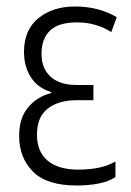

<svg xmlns="http://www.w3.org/2000/svg" viewBox="-20 -562 403 592"><path d="M217 10Q124 10 81.5 -33Q39 -76 39 -143Q39 -199 67.5 -232Q96 -265 138 -275V-278Q96 -291 75 -324Q54 -357 54 -402Q54 -470 98.5 -506Q143 -542 211 -542Q250 -542 282.5 -533Q315 -524 340 -509L323 -463Q302 -477 275 -485Q248 -493 218 -493Q160 -493 134 -467.5Q108 -442 108 -396Q108 -351 136 -325.5Q164 -300 216 -300H268V-253H217Q160 -253 127 -227Q94 -201 94 -147Q94 -94 127 -66.5Q160 -39 221 -39Q254 -39 282.5 -44.5Q311 -50 336 -64V-16Q315 -2 283.5 4Q252 10 217 10Z"/></svg>

Font: Noto Sans Condensed Light
Style: Regular
Weight: 300
Width: 3
Designer: Monotype Design Team
Foundry: Monotype Imaging Inc.
Version: Version 2.013; ttfautohint (v1.8.4.7-5d5b)